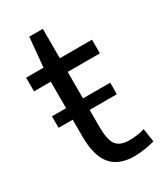

<svg xmlns="http://www.w3.org/2000/svg" viewBox="-160 -690 664 767"><g transform="rotate(-30 171.5 -307.0)"><path d="M229.5 4.9Q158.7 4.9 123.5 -36.9Q88.4 -78.6 88.4 -168V-245.1H23.4V-298.3H88.4V-420.4H11.2V-483.4H91.3L104 -619.1H166.5V-483.4H314.9V-420.4H166.5V-298.3H292V-245.1H166.5V-168Q166.5 -107.4 183.8 -84Q201.2 -60.5 245.1 -60.5Q261.7 -60.5 281 -63.2Q300.3 -65.9 314.9 -70.8L324.2 -8.8Q300.8 -2.4 276.4 1.2Q252 4.9 229.5 4.9Z"/></g></svg>

Font: Anaheim Medium
Style: Regular
Weight: 500
Version: Version 2.001